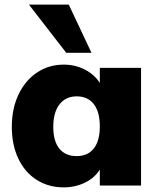

<svg xmlns="http://www.w3.org/2000/svg" viewBox="-20 -801 683 829"><path d="M589 -508V0H411V-69Q389 -33 347 -12.5Q305 8 255 8Q190 8 139 -24Q88 -56 59.5 -115.5Q31 -175 31 -253Q31 -332 60 -393Q89 -454 140 -488Q191 -522 255 -522Q305 -522 346.5 -500.5Q388 -479 411 -443V-508ZM411 -255Q411 -318 385 -351.5Q359 -385 311 -385Q264 -385 237 -350.5Q210 -316 210 -253Q210 -192 236 -159.5Q262 -127 311 -127Q359 -127 385 -160Q411 -193 411 -255ZM105 -781H277L375 -573H266Z"/></svg>

Font: Muli Black
Style: Regular
Weight: 900
Designer: Vernon Adams
Foundry: Vernon Adams
Version: Version 2.001